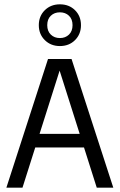

<svg xmlns="http://www.w3.org/2000/svg" viewBox="-20 -868 554 888"><path d="M9.5 0 202 -595H311L504 0H427.5L250 -559.5H261.5L84 0ZM108 -186 123.5 -249H388.5L404.5 -186ZM257 -655Q215 -655 187.2 -682.5Q159.5 -710 159.5 -751.5Q159.5 -793.5 187.2 -820.8Q215 -848 257 -848Q299.5 -848 327 -820.8Q354.5 -793.5 354.5 -751.5Q354.5 -710 327 -682.5Q299.5 -655 257 -655ZM257 -692Q282.5 -692 299 -708Q315.5 -724 315.5 -751.5Q315.5 -779.5 299 -795.2Q282.5 -811 257 -811Q231.5 -811 215 -795.2Q198.5 -779.5 198.5 -751.5Q198.5 -724 215 -708Q231.5 -692 257 -692Z"/></svg>

Font: Encode Sans SC Condensed
Style: Regular
Weight: 400
Width: 3
Designer: Multiple Designers
Foundry: Impallari Type
Version: Version 3.002